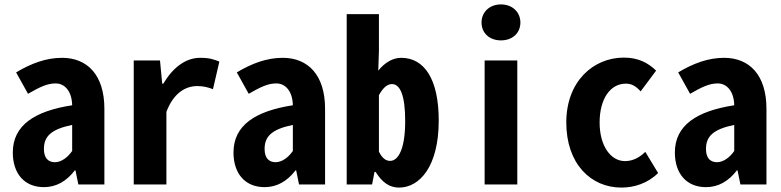

<svg xmlns="http://www.w3.org/2000/svg" viewBox="-20 -836 3540 870"><path d="M179 12C234 12 281 -14 319 -64H322L335 0H453V-343C453 -496 376 -574 261 -574C189 -574 122 -549 53 -508L107 -411C161 -442 194 -458 232 -458C276 -458 306 -419 307 -359C138 -333 38 -269 38 -145C38 -49 91 12 179 12ZM229 -101C201 -101 179 -117 179 -161C179 -217 210 -250 307 -270V-152C287 -123 258 -101 229 -101Z M586 0H734V-329C766 -414 820 -446 874 -446C900 -446 921 -441 945 -432L974 -557C948 -567 930 -574 887 -574C822 -574 764 -531 720 -457H715L705 -562H586Z M1179 12C1234 12 1281 -14 1319 -64H1322L1335 0H1453V-343C1453 -496 1376 -574 1261 -574C1189 -574 1122 -549 1053 -508L1107 -411C1161 -442 1194 -458 1232 -458C1276 -458 1306 -419 1307 -359C1138 -333 1038 -269 1038 -145C1038 -49 1091 12 1179 12ZM1229 -101C1201 -101 1179 -117 1179 -161C1179 -217 1210 -250 1307 -270V-152C1287 -123 1258 -101 1229 -101Z M1788 14C1881 14 1968 -81 1968 -290C1968 -477 1903 -574 1798 -574C1760 -574 1724 -553 1694 -516L1697 -606V-772H1551V0H1666L1677 -57H1682C1712 -9 1745 14 1788 14ZM1748 -107C1731 -107 1713 -116 1697 -149V-405C1716 -439 1735 -455 1756 -455C1794 -455 1816 -402 1816 -287C1816 -157 1783 -107 1748 -107Z M2176 0H2324V-562H2176ZM2250 -653C2302 -653 2338 -686 2338 -734C2338 -781 2302 -816 2250 -816C2198 -816 2162 -781 2162 -734C2162 -686 2198 -653 2250 -653Z M2796 14C2853 14 2915 -5 2962 -52L2904 -148C2878 -122 2847 -106 2812 -106C2747 -106 2697 -175 2697 -281C2697 -386 2744 -457 2816 -457C2842 -457 2861 -446 2883 -422L2953 -516C2916 -552 2871 -575 2807 -575C2669 -575 2546 -468 2546 -281C2546 -95 2656 14 2796 14Z M3179 12C3234 12 3281 -14 3319 -64H3322L3335 0H3453V-343C3453 -496 3376 -574 3261 -574C3189 -574 3122 -549 3053 -508L3107 -411C3161 -442 3194 -458 3232 -458C3276 -458 3306 -419 3307 -359C3138 -333 3038 -269 3038 -145C3038 -49 3091 12 3179 12ZM3229 -101C3201 -101 3179 -117 3179 -161C3179 -217 3210 -250 3307 -270V-152C3287 -123 3258 -101 3229 -101Z"/></svg>

Font: Noto Sans Mono CJK HK
Style: Bold
Weight: 700
Designer: Ryoko NISHIZUKA 西塚涼子 (kana, bopomofo & ideographs); Paul D. Hunt (Latin, Greek & Cyrillic); Sandoll Communications 산돌커뮤니
Foundry: Adobe
Version: Version 2.004;hotconv 1.0.118;makeotfexe 2.5.65603